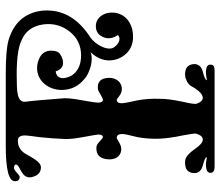

<svg xmlns="http://www.w3.org/2000/svg" viewBox="-68 -678 747 650"><g transform="rotate(-90 305.0 -353.5)"><path d="M593 -587C585 -644 551 -681 492 -698C470 -704 433 -707 380 -707H136C56 -707 16 -697 16 -676C16 -665 21 -660 31 -660C38 -660 53 -682 64 -679C74 -677 75 -672 68 -665L47 -653C35 -646 29 -637 29 -626C29 -621 30 -617 32 -612C37 -596 48 -588 63 -588C82 -588 95 -617 110 -642C121 -659 137 -667 156 -666C166 -665 171 -657 171 -641C171 -636 169 -620 165 -591C162 -562 160 -535 159 -508C158 -491 161 -469 166 -442C171 -415 174 -398 174 -392C174 -383 171 -379 166 -378C159 -378 145 -399 132 -400C105 -402 91 -388 90 -358C89 -331 105 -315 126 -316C143 -316 159 -334 166 -331C175 -329 178 -318 174 -298L165 -260C161 -238 159 -213 160 -186C161 -166 164 -140 171 -108C176 -82 178 -67 177 -62C172 -47 166 -40 157 -40C148 -40 137 -49 125 -67C102 -99 90 -100 79 -100C58 -100 47 -92 44 -75C41 -57 50 -45 69 -40C88 -35 98 -31 97 -26L86 -28C79 -29 72 -30 66 -29C49 -28 42 -21 45 -9C47 -3 54 0 65 0H391C402 0 409 -3 410 -9C413 -21 407 -28 390 -29C384 -30 377 -29 370 -28L358 -26C358 -31 368 -35 387 -40C406 -45 415 -57 412 -75C409 -92 398 -100 377 -100C371 -100 365 -99 360 -96C351 -93 344 -88 339 -81L331 -67C319 -49 308 -40 298 -40C290 -40 283 -47 278 -62C277 -67 279 -82 285 -108C292 -140 295 -166 295 -186C296 -213 294 -238 290 -260L282 -298C278 -318 280 -329 289 -331C296 -334 306 -315 326 -314C346 -313 366 -327 366 -358C365 -385 353 -398 328 -395C320 -395 299 -377 290 -378C285 -379 282 -385 282 -394C282 -400 284 -416 289 -443C294 -470 297 -491 297 -508C292 -575 288 -620 285 -641C284 -655 293 -664 314 -667C323 -669 344 -670 377 -670C430 -670 469 -665 492 -654C524 -641 542 -616 547 -579C551 -546 543 -516 522 -490C502 -465 475 -452 442 -452C410 -452 387 -463 373 -485C368 -496 365 -505 365 -513C365 -528 373 -536 388 -538C393 -521 403 -513 417 -513C426 -513 436 -516 446 -523C454 -528 458 -538 458 -554C458 -571 450 -584 435 -592C423 -598 411 -601 399 -601C355 -601 325 -562 325 -518C325 -486 338 -460 363 -440C366 -437 373 -432 384 -427C400 -420 415 -416 430 -416C438 -416 446 -417 453 -420C434 -400 425 -379 425 -357C425 -335 433 -315 449 -298C464 -283 483 -276 505 -276C552 -276 587 -304 587 -348C587 -377 569 -402 541 -402C526 -402 515 -396 508 -385C503 -377 500 -368 500 -359C500 -348 504 -337 511 -327C507 -324 503 -322 498 -322C489 -322 480 -327 471 -338C467 -343 465 -349 465 -356C465 -379 485 -408 502 -420C563 -459 594 -508 594 -567C594 -574 594 -580 593 -587Z"/></g></svg>

Font: GFS Eustace
Style: Regular
Weight: 400
Designer: George Matthiopoulos
Foundry: George Matthiopoulos
Version: Version 1.0